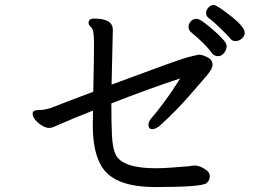

<svg xmlns="http://www.w3.org/2000/svg" viewBox="-20 -775 1040 776"><path d="M837 -559Q814 -594 751 -646Q742 -654 742 -667Q742 -678 751 -688.5Q760 -699 776 -699Q790 -699 843 -653Q896 -607 896 -590Q896 -573 885.5 -560.5Q875 -548 861 -548Q847 -548 837 -559ZM607 -19Q490 -19 431 -60Q355 -111 355 -269L356 -328Q290 -303 199 -263Q189 -258 178 -258Q166 -258 150.5 -267Q135 -276 123.5 -289.5Q112 -303 112 -315Q112 -330 133 -330Q165 -330 194.5 -342Q224 -354 269 -371Q314 -388 357 -404Q360 -541 360 -599Q360 -655 349 -664Q338 -673 338 -683Q338 -700 360 -700Q436 -700 436 -655L431 -433Q702 -534 736.5 -543Q771 -552 784 -554Q798 -554 818.5 -543.5Q839 -533 839 -514Q839 -497 817 -471Q795 -445 742.5 -385Q690 -325 625 -266Q608 -253 596 -253Q580 -253 580 -271Q580 -285 594.5 -300.5Q609 -316 643.5 -362.5Q678 -409 708 -458Q586 -418 430 -357Q430 -277 432.5 -227Q435 -177 447 -151Q474 -95 609 -95Q643 -95 676.5 -98Q710 -101 728.5 -102Q747 -103 752.5 -104.5Q758 -106 768 -106Q789 -106 816 -86Q828 -76 828 -62Q828 -47 815 -35Q797 -19 607 -19ZM931 -609Q919 -609 911.5 -618.5Q904 -628 872.5 -659Q841 -690 822 -703Q813 -711 813 -723Q813 -734 822.5 -744.5Q832 -755 843 -755Q855 -755 903 -718Q969 -668 969 -643Q969 -625 949 -613Q941 -609 931 -609Z"/></svg>

Font: LXGW WenKai Lite
Style: Bold
Weight: 700
Designer: LXGW / Fontworks Inc.
Foundry: LXGW / Fontworks Inc.
Version: Version 1.330;April 28, 2024